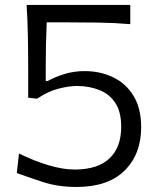

<svg xmlns="http://www.w3.org/2000/svg" viewBox="-20 -744 645 775"><path d="M288.6 10.7Q213.4 10.7 151.6 -9.8Q89.8 -30.3 47.9 -45.4L56.6 -124.5Q115.7 -95.2 174.6 -77.4Q233.4 -59.6 283.2 -59.6Q376.5 -60.5 422.9 -105.5Q469.2 -150.4 469.2 -231.9Q469.2 -292.5 445.6 -328.4Q421.9 -364.3 381.6 -380.4Q341.3 -396.5 292 -397Q258.8 -397 215.8 -386Q172.9 -375 129.9 -345.7L93.8 -349.6V-460.9Q93.8 -531.7 92.5 -598.1Q91.3 -664.6 87.4 -724.1H505.9V-646.5Q441.9 -651.9 377.4 -652.8Q313 -653.8 249.5 -653.8H168.5Q166.5 -607.4 165.5 -561.3Q164.6 -515.1 164.6 -469.2V-417H172.4Q201.2 -433.1 239.7 -445.1Q278.3 -457 321.3 -457Q384.3 -457 436 -432.4Q487.8 -407.7 518.8 -357.4Q549.8 -307.1 549.8 -230.5Q549.8 -121.6 482.9 -55.4Q416 10.7 288.6 10.7Z"/></svg>

Font: Pinar DS1 Regular
Style: Regular
Weight: 400
Designer: Amin Abedi
Version: Version 3.000